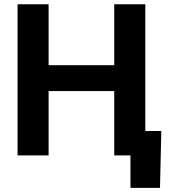

<svg xmlns="http://www.w3.org/2000/svg" viewBox="-20 -748 811 924"><path d="M64.5 0V-727.5H213.9V-434.1H529.8V-727.5H679.2V0H529.8V-309.6H213.9V0ZM607.9 156.2V0H565.9V-117.7H756.3L750 156.2Z"/></svg>

Font: Inter 16pt
Style: Bold
Weight: 700
Version: Version 4.001;git-66647c0bb